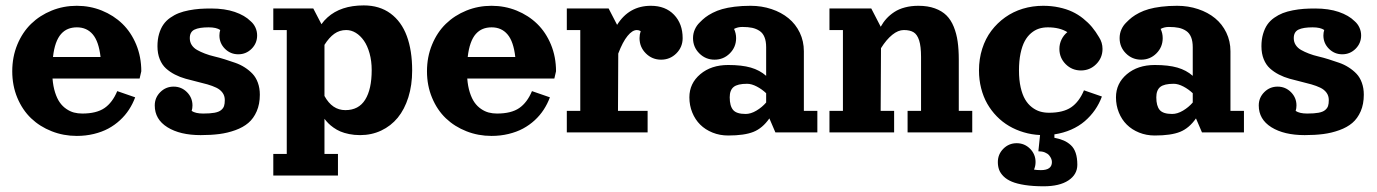

<svg xmlns="http://www.w3.org/2000/svg" viewBox="-20 -480 4993 696"><path d="M170.4 -195.3Q172.6 -167 179.7 -144.8Q186.8 -122.6 196.9 -108.4Q207 -94.2 220.5 -85.1Q233.9 -75.9 248 -72.1Q262.2 -68.4 278.3 -68.4Q329.8 -68.4 358.8 -88.3Q387.7 -108.2 405 -149.7L470 -127.2Q461.2 -103.5 447.6 -82.6Q434.1 -61.8 415 -44.2Q396 -26.6 372.7 -14Q349.4 -1.5 320.1 5.6Q290.8 12.7 258.3 12.7Q210.2 12.7 167.4 -4.2Q124.5 -21 92.9 -51.1Q61.3 -81.3 42.8 -125.5Q24.4 -169.7 24.4 -221.7Q24.4 -273.7 42.8 -318.4Q61.3 -363 92.9 -393.7Q124.5 -424.3 167.4 -441.7Q210.2 -459 258.3 -459Q306.4 -459 349.2 -441.7Q392.1 -424.3 423.7 -393.7Q455.3 -363 473.8 -318.4Q492.2 -273.7 492.2 -221.7L486.1 -195.3ZM172.1 -273.4H344.5Q338.1 -329.6 316.4 -355.2Q294.7 -380.9 258.8 -380.9Q241 -380.9 226.8 -375.1Q212.6 -369.4 201.4 -356.8Q190.2 -344.2 182.7 -323.4Q175.3 -302.5 172.1 -273.4Z M674.8 -77.9Q688.7 -68.4 716.8 -68.4Q741.9 -68.4 757.7 -71.3Q773.4 -74.2 781.5 -80.9Q789.6 -87.6 792.2 -95.8Q794.9 -104 794.9 -117.2Q794.9 -132.8 786.6 -144Q778.3 -155.3 764.2 -162.1Q750 -168.9 731.7 -174.2Q713.4 -179.4 693.1 -184.2Q672.9 -189 652.6 -194.7Q632.3 -200.4 614 -209.8Q595.7 -219.2 581.5 -232.1Q567.4 -244.9 559.1 -265.4Q550.8 -285.9 550.8 -312.5Q550.8 -336.9 556.6 -356.9Q562.5 -377 572.3 -391Q582 -405 596.9 -415.5Q611.8 -426 628.1 -432.4Q644.3 -438.7 664.7 -442.6Q685.1 -446.5 704.1 -447.9Q723.1 -449.2 745.6 -449.2Q794.4 -449.2 830.9 -436.8Q867.4 -424.3 888.4 -403.3Q899.7 -393.8 905.9 -380.2Q912.1 -366.7 912.1 -351.6Q912.1 -323.2 892.1 -303.2Q872.1 -283.2 843.8 -283.2Q815.4 -283.2 795.4 -303.2Q775.4 -323.2 775.4 -351.6Q775.4 -361.8 778.3 -371.3Q764.4 -380.9 736.3 -380.9Q701.9 -380.9 684.9 -372.6Q668 -364.3 668 -341.8Q668 -327.6 675 -316.8Q682.1 -305.9 694.3 -299Q706.5 -292 722.8 -285.8Q739 -279.5 757.3 -275.3Q775.6 -271 794.9 -264.9Q814.2 -258.8 832.5 -252.4Q850.8 -246.1 867.1 -235.7Q883.3 -225.3 895.5 -212.4Q907.7 -199.5 914.8 -180.1Q921.9 -160.6 921.9 -136.7Q921.9 -102.5 910.5 -76.5Q899.2 -50.5 880.2 -34.4Q861.3 -18.3 833.3 -8.2Q805.2 2 774.9 5.9Q744.6 9.8 707.5 9.8Q632.6 9.8 586.8 -18.8Q541 -47.4 541 -97.7Q541 -126 561 -146Q581.1 -166 609.4 -166Q637.7 -166 657.7 -146Q677.7 -126 677.7 -97.7Q677.7 -87.4 674.8 -77.9Z M1298.6 -460.4Q1355.7 -460.4 1395.5 -431.2Q1435.3 -401.9 1454.7 -349.4Q1474.1 -296.9 1474.1 -224.4Q1474.1 -171.4 1460.3 -127.4Q1446.5 -83.5 1421.8 -53.3Q1397 -23.2 1361.9 -6.7Q1326.9 9.8 1285.2 9.8Q1264.2 9.8 1245.6 6Q1227.1 2.2 1214 -3.4Q1200.9 -9 1189.2 -17.3Q1177.5 -25.6 1170.3 -33Q1163.1 -40.3 1156.2 -49.3V78.1H1205.1V156.2H970.7V78.1H1019.5V-371.1H970.7V-449.2H1115.7L1145.3 -392.3Q1154.8 -405.8 1167 -416.7Q1215.3 -460.4 1298.6 -460.4ZM1156.2 -132.1Q1184.1 -80.8 1231.9 -80.8Q1280.3 -80.8 1303.8 -118.7Q1327.4 -156.5 1327.4 -226.1Q1327.4 -258.8 1319.7 -286.5Q1312 -314.2 1299.2 -332.5Q1286.4 -350.8 1269.8 -361Q1253.2 -371.1 1235.1 -371.1Q1210.7 -371.1 1191.8 -357.5Q1172.9 -344 1156.2 -317.4Z M1673.8 -195.3Q1676 -167 1683.1 -144.8Q1690.2 -122.6 1700.3 -108.4Q1710.4 -94.2 1723.9 -85.1Q1737.3 -75.9 1751.5 -72.1Q1765.6 -68.4 1781.7 -68.4Q1833.3 -68.4 1862.2 -88.3Q1891.1 -108.2 1908.4 -149.7L1973.4 -127.2Q1964.6 -103.5 1951 -82.6Q1937.5 -61.8 1918.5 -44.2Q1899.4 -26.6 1876.1 -14Q1852.8 -1.5 1823.5 5.6Q1794.2 12.7 1761.7 12.7Q1713.6 12.7 1670.8 -4.2Q1627.9 -21 1596.3 -51.1Q1564.7 -81.3 1546.3 -125.5Q1527.8 -169.7 1527.8 -221.7Q1527.8 -273.7 1546.3 -318.4Q1564.7 -363 1596.3 -393.7Q1627.9 -424.3 1670.8 -441.7Q1713.6 -459 1761.7 -459Q1809.8 -459 1852.7 -441.7Q1895.5 -424.3 1927.1 -393.7Q1958.7 -363 1977.2 -318.4Q1995.6 -273.7 1995.6 -221.7L1989.5 -195.3ZM1675.5 -273.4H1847.9Q1841.6 -329.6 1819.8 -355.2Q1798.1 -380.9 1762.2 -380.9Q1744.4 -380.9 1730.2 -375.1Q1716.1 -369.4 1704.8 -356.8Q1693.6 -344.2 1686.2 -323.4Q1678.7 -302.5 1675.5 -273.4Z M2034.7 -449.2H2186.3L2217 -389.9Q2260.3 -459 2339.4 -459Q2392.3 -459 2423.5 -426.4Q2454.6 -393.8 2454.6 -341.8Q2454.6 -309.3 2431.8 -286.5Q2408.9 -263.7 2376.5 -263.7Q2344 -263.7 2321.2 -286.5Q2298.3 -309.3 2298.3 -341.8Q2298.3 -355 2302.5 -367.2Q2295.9 -371.1 2288.6 -371.1Q2272.2 -371.1 2254.8 -349.7Q2237.3 -328.4 2221.2 -285.9L2220.2 -78.1H2327.6V0H2034.7V-78.1H2083.5V-371.1H2034.7Z M2894 -294.2V-78.1H2942.9V0H2790.8L2769 -50.8Q2744.1 -15.1 2711.3 -2Q2678.5 11.2 2619.6 11.2Q2589.1 11.2 2562.9 0.6Q2536.6 -10 2518.2 -28.3Q2499.8 -46.6 2489.4 -72.3Q2479 -97.9 2479 -127.2Q2479 -177.7 2518.6 -211.1Q2558.1 -244.4 2619.6 -244.4Q2669.2 -244.4 2701.7 -235Q2734.1 -225.6 2757.3 -205.1V-308.6Q2757.3 -330.6 2751.3 -345.3Q2745.4 -360.1 2733.4 -368Q2721.4 -376 2706.5 -379.2Q2691.7 -382.3 2670.9 -382.3Q2654.3 -382.3 2640.9 -375.2Q2648.4 -359.4 2648.4 -341.8Q2648.4 -309.3 2625.6 -286.5Q2602.8 -263.7 2570.3 -263.7Q2537.8 -263.7 2515 -286.5Q2492.2 -309.3 2492.2 -341.8Q2492.2 -358.4 2498.7 -373Q2505.1 -387.7 2516.6 -398.7Q2526.4 -408.9 2536.9 -417.1Q2547.4 -425.3 2563.4 -433.5Q2579.3 -441.7 2598.1 -447Q2616.9 -452.4 2643.2 -455.7Q2669.4 -459 2700.7 -459Q2741.2 -459 2776.9 -447Q2812.5 -435.1 2838.4 -413.8Q2864.3 -392.6 2879.2 -361.6Q2894 -330.6 2894 -294.2ZM2757.3 -108.4V-142.1Q2742.2 -156.5 2723.3 -166.4Q2704.3 -176.3 2688.2 -176.3Q2653.6 -176.3 2639.4 -164.7Q2625.2 -153.1 2625.2 -127.2Q2625.2 -96.2 2637.5 -81.5Q2649.7 -66.9 2682.9 -66.9Q2701.7 -66.9 2722 -79Q2742.4 -91.1 2757.3 -108.4Z M3309.1 -459Q3343.3 -459 3368.9 -449.7Q3394.5 -440.4 3410.9 -424.2Q3427.2 -408 3437.4 -382.9Q3447.5 -357.9 3451.5 -329.2Q3455.6 -300.5 3455.6 -263.7V-78.1H3504.4V0H3270V-78.1H3318.8V-273.4Q3318.8 -312 3311.9 -333.5Q3304.9 -355 3291.9 -363Q3278.8 -371.1 3256.3 -371.1Q3235.8 -371.1 3214.4 -353.8Q3192.9 -336.4 3173.6 -305.4L3172.4 -78.1H3221.2V0H2986.8V-78.1H3035.6V-371.1H2986.8V-449.2H3138.4L3172.6 -383.1Q3181.6 -399.4 3193.5 -412.5Q3205.3 -425.5 3221.8 -436.4Q3238.3 -447.3 3260.5 -453.1Q3282.7 -459 3309.1 -459Z M3728.3 134.8Q3738 136.7 3753.4 136.7Q3793.2 136.7 3793.2 107.4Q3793.2 101.8 3790.8 95.6Q3788.3 89.4 3783.1 83Q3777.8 76.7 3767.7 72.5Q3757.6 68.4 3744.1 68.4L3750.2 9.5Q3719.7 8.1 3691.2 -0.4Q3662.6 -8.8 3638.1 -23.2Q3613.5 -37.6 3593.3 -58.3Q3573 -79.1 3558.7 -104.2Q3544.4 -129.4 3536.6 -160.2Q3528.8 -190.9 3528.8 -224.6Q3528.8 -266.4 3540.5 -303.2Q3552.2 -340.1 3573.6 -368.4Q3595 -396.7 3623.8 -417.2Q3652.6 -437.7 3687.7 -448.4Q3722.9 -459 3761.5 -459Q3792 -459 3818.8 -453.2Q3845.7 -447.5 3866.8 -437.6Q3887.9 -427.7 3906.2 -413.1Q3924.6 -398.4 3938.4 -382Q3952.1 -365.5 3964.1 -345Q3976.6 -325.7 3976.6 -302.7Q3976.6 -270.3 3953.7 -247.4Q3930.9 -224.6 3898.4 -224.6Q3866 -224.6 3843.1 -247.4Q3820.3 -270.3 3820.3 -302.7Q3820.3 -320.8 3828 -336.7Q3835.7 -352.5 3849.1 -363.5Q3821.3 -380.9 3778.3 -380.9Q3761 -380.9 3746.1 -376.1Q3731.2 -371.3 3717.7 -359.9Q3704.1 -348.4 3694.6 -330.8Q3685.1 -313.2 3679.4 -286.1Q3673.8 -259 3673.8 -224.6Q3673.8 -190.2 3679.9 -163.3Q3686 -136.5 3696.2 -119.4Q3706.3 -102.3 3720.6 -91.3Q3734.9 -80.3 3750 -75.8Q3765.1 -71.3 3782.7 -71.3Q3834.2 -71.3 3863.2 -91.2Q3892.1 -111.1 3909.4 -152.6L3974.4 -130.1Q3964.8 -104 3949.2 -81.5Q3933.6 -59.1 3912.4 -40.8Q3891.1 -22.5 3862.9 -10.1Q3834.7 2.2 3802.2 7.1V19.5Q3822.3 23.4 3836.1 29.4Q3849.9 35.4 3861.7 46.1Q3873.5 56.9 3879.4 74.6Q3885.3 92.3 3885.3 117.2Q3885.3 152.6 3853 174Q3820.8 195.3 3763.2 195.3Q3724.9 195.3 3695.7 190.8Q3666.5 186.3 3648.1 178.6Q3629.6 170.9 3618 159.4Q3606.4 147.9 3601.8 135.4Q3597.2 122.8 3597.2 107.4Q3597.2 79.1 3617.2 59.1Q3637.2 39.1 3665.5 39.1Q3693.8 39.1 3713.9 59.1Q3733.9 79.1 3733.9 107.4Q3733.9 121.8 3728.3 134.8Z M4440.4 -294.2V-78.1H4489.3V0H4337.2L4315.4 -50.8Q4290.5 -15.1 4257.7 -2Q4224.9 11.2 4166 11.2Q4135.5 11.2 4109.3 0.6Q4083 -10 4064.6 -28.3Q4046.1 -46.6 4035.8 -72.3Q4025.4 -97.9 4025.4 -127.2Q4025.4 -177.7 4064.9 -211.1Q4104.5 -244.4 4166 -244.4Q4215.6 -244.4 4248 -235Q4280.5 -225.6 4303.7 -205.1V-308.6Q4303.7 -330.6 4297.7 -345.3Q4291.7 -360.1 4279.8 -368Q4267.8 -376 4252.9 -379.2Q4238 -382.3 4217.3 -382.3Q4200.7 -382.3 4187.3 -375.2Q4194.8 -359.4 4194.8 -341.8Q4194.8 -309.3 4172 -286.5Q4149.2 -263.7 4116.7 -263.7Q4084.2 -263.7 4061.4 -286.5Q4038.6 -309.3 4038.6 -341.8Q4038.6 -358.4 4045 -373Q4051.5 -387.7 4063 -398.7Q4072.8 -408.9 4083.3 -417.1Q4093.8 -425.3 4109.7 -433.5Q4125.7 -441.7 4144.5 -447Q4163.3 -452.4 4189.6 -455.7Q4215.8 -459 4247.1 -459Q4287.6 -459 4323.2 -447Q4358.9 -435.1 4384.8 -413.8Q4410.6 -392.6 4425.5 -361.6Q4440.4 -330.6 4440.4 -294.2ZM4303.7 -108.4V-142.1Q4288.6 -156.5 4269.7 -166.4Q4250.7 -176.3 4234.6 -176.3Q4200 -176.3 4185.8 -164.7Q4171.6 -153.1 4171.6 -127.2Q4171.6 -96.2 4183.8 -81.5Q4196 -66.9 4229.2 -66.9Q4248 -66.9 4268.4 -79Q4288.8 -91.1 4303.7 -108.4Z M4676.8 -77.9Q4690.7 -68.4 4718.8 -68.4Q4743.9 -68.4 4759.6 -71.3Q4775.4 -74.2 4783.4 -80.9Q4791.5 -87.6 4794.2 -95.8Q4796.9 -104 4796.9 -117.2Q4796.9 -132.8 4788.6 -144Q4780.3 -155.3 4766.1 -162.1Q4752 -168.9 4733.6 -174.2Q4715.3 -179.4 4695.1 -184.2Q4674.8 -189 4654.5 -194.7Q4634.3 -200.4 4616 -209.8Q4597.7 -219.2 4583.5 -232.1Q4569.3 -244.9 4561 -265.4Q4552.7 -285.9 4552.7 -312.5Q4552.7 -336.9 4558.6 -356.9Q4564.5 -377 4574.2 -391Q4584 -405 4598.9 -415.5Q4613.8 -426 4630 -432.4Q4646.2 -438.7 4666.6 -442.6Q4687 -446.5 4706.1 -447.9Q4725.1 -449.2 4747.6 -449.2Q4796.4 -449.2 4832.9 -436.8Q4869.4 -424.3 4890.4 -403.3Q4901.6 -393.8 4907.8 -380.2Q4914.1 -366.7 4914.1 -351.6Q4914.1 -323.2 4894 -303.2Q4874 -283.2 4845.7 -283.2Q4817.4 -283.2 4797.4 -303.2Q4777.3 -323.2 4777.3 -351.6Q4777.3 -361.8 4780.3 -371.3Q4766.4 -380.9 4738.3 -380.9Q4703.9 -380.9 4686.9 -372.6Q4669.9 -364.3 4669.9 -341.8Q4669.9 -327.6 4677 -316.8Q4684.1 -305.9 4696.3 -299Q4708.5 -292 4724.7 -285.8Q4741 -279.5 4759.3 -275.3Q4777.6 -271 4796.9 -264.9Q4816.2 -258.8 4834.5 -252.4Q4852.8 -246.1 4869 -235.7Q4885.3 -225.3 4897.5 -212.4Q4909.7 -199.5 4916.7 -180.1Q4923.8 -160.6 4923.8 -136.7Q4923.8 -102.5 4912.5 -76.5Q4901.1 -50.5 4882.2 -34.4Q4863.3 -18.3 4835.2 -8.2Q4807.1 2 4776.9 5.9Q4746.6 9.8 4709.5 9.8Q4634.5 9.8 4588.7 -18.8Q4543 -47.4 4543 -97.7Q4543 -126 4563 -146Q4583 -166 4611.3 -166Q4639.6 -166 4659.7 -146Q4679.7 -126 4679.7 -97.7Q4679.7 -87.4 4676.8 -77.9Z"/></svg>

Font: Orelega One
Style: Regular
Weight: 400
Version: Version 1.1 ; ttfautohint (v1.8.3)